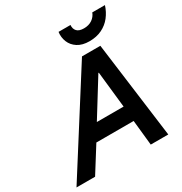

<svg xmlns="http://www.w3.org/2000/svg" viewBox="-257 -1023 1110 1170"><g transform="rotate(-30 298.5 -438.0)"><path d="M-57.5 0 370.8 -675H500L588.3 0H465L446.7 -176.7H184.2L73.3 0ZM249.2 -283.3H437.5L410 -537.5H406.7ZM457.5 -731.7Q407.5 -731.7 375.4 -752.5Q343.3 -773.3 330 -806.2Q316.7 -839.2 321.7 -875.8H405.8Q403.3 -849.2 418.3 -832.9Q433.3 -816.7 467.5 -816.7Q501.7 -816.7 525.4 -832.9Q549.2 -849.2 559.2 -875.8H648.3Q635 -834.2 609.6 -801.7Q584.2 -769.2 545.8 -750.4Q507.5 -731.7 457.5 -731.7Z"/></g></svg>

Font: Funnel Sans SemiBold
Style: Italic
Weight: 600
Italic angle: -14.036°
Designer: NORD ID, Kristian Moeller
Foundry: Dicotype
Version: Version 1.000